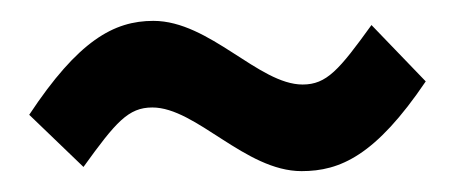

<svg xmlns="http://www.w3.org/2000/svg" viewBox="-20 -442 436 184"><path d="M60 -282C91 -325 103 -339 126 -339C168 -339 215 -278 269 -278C306 -278 340 -293 388 -364L336 -418C305 -375 293 -361 270 -361C228 -361 181 -422 127 -422C89 -422 55 -403 8 -332Z"/></svg>

Font: Bebas Neue
Style: Bold
Weight: 700
Designer: Ryoichi Tsunekawa
Foundry: Ryoichi Tsunekawa
Version: Version 1.300